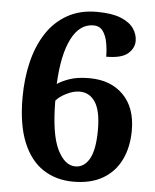

<svg xmlns="http://www.w3.org/2000/svg" viewBox="-53 -769 664 823"><g transform="rotate(5 279.5 -357.0)"><path d="M293 10Q219 10 163 -26.5Q107 -63 76 -138.5Q45 -214 45 -330Q45 -413 62.5 -484.5Q80 -556 115 -609.5Q150 -663 204 -693.5Q258 -724 330 -724Q395 -724 433.5 -708.5Q472 -693 489.5 -668Q507 -643 507 -614Q507 -583 480 -559.5Q453 -536 387 -536Q387 -566 381.5 -596Q376 -626 362 -645.5Q348 -665 321 -665Q262 -665 227 -596.5Q192 -528 186 -401Q206 -415 239.5 -426.5Q273 -438 324 -438Q415 -438 469.5 -383.5Q524 -329 524 -231Q524 -160 498 -105.5Q472 -51 420.5 -20.5Q369 10 293 10ZM296 -56Q334 -56 356.5 -95.5Q379 -135 379 -221Q379 -302 354.5 -339.5Q330 -377 287 -377Q260 -377 229.5 -361.5Q199 -346 186 -329Q187 -185 218.5 -120.5Q250 -56 296 -56Z"/></g></svg>

Font: Noto Serif Vithkuqi
Style: Regular
Weight: 400
Version: Version 1.005